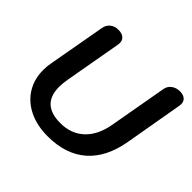

<svg xmlns="http://www.w3.org/2000/svg" viewBox="-172 -901 1102 1102"><g transform="rotate(45 379.0 -350.0)"><path d="M59 -242Q59 -272 65 -303L127 -650Q132 -678 152 -694Q172 -710 202 -710Q230 -710 245.5 -697Q261 -684 261 -661Q261 -654 260 -650L198 -300Q192 -266 192 -237Q192 -95 344 -95Q432 -95 488.5 -148.5Q545 -202 562 -300L624 -650Q628 -677 649.5 -693.5Q671 -710 701 -710Q728 -710 743 -697.5Q758 -685 758 -662Q758 -654 757 -650L695 -294Q669 -144 580.5 -67Q492 10 347 10Q260 10 195 -21.5Q130 -53 94.5 -110Q59 -167 59 -242Z"/></g></svg>

Font: Kodchasan
Style: Bold Italic
Weight: 700
Italic angle: -10°
Version: Version 1.000; ttfautohint (v1.6)